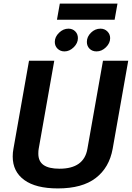

<svg xmlns="http://www.w3.org/2000/svg" viewBox="-20 -1039 736 1072"><path d="M51 -165Q51 -188 55 -208L142 -700H283L196 -208Q194 -198 194 -181Q194 -138 223.5 -117.5Q253 -97 312 -97Q449 -97 468 -208L555 -700H696L609 -208Q590 -103 514.5 -45Q439 13 303 13Q180 13 115.5 -34Q51 -81 51 -165ZM314 -1019H636L620 -929H298ZM286 -805Q286 -833 309.5 -856Q333 -879 362 -879Q385 -879 400 -864Q415 -849 415 -826Q415 -798 391.5 -775Q368 -752 340 -752Q317 -752 301.5 -767Q286 -782 286 -805ZM465 -805Q465 -834 488 -856.5Q511 -879 541 -879Q564 -879 579.5 -863.5Q595 -848 595 -826Q595 -798 571.5 -775Q548 -752 519 -752Q495 -752 480 -767Q465 -782 465 -805Z"/></svg>

Font: KoHo
Style: Bold Italic
Weight: 700
Italic angle: -10°
Version: Version 1.000; ttfautohint (v1.6)